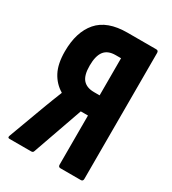

<svg xmlns="http://www.w3.org/2000/svg" viewBox="-163 -744 748 833"><g transform="rotate(30 211.0 -327.5)"><path d="M16 0Q4 0 10 -14L77 -195Q85 -217 94 -239.5Q103 -262 112 -285V-287Q75 -309 54.5 -348Q34 -387 34 -449Q34 -546 81 -600.5Q128 -655 229 -655H373Q384 -655 384 -643V-12Q384 0 373 0H271Q260 0 260 -12V-258H224L136 -8Q134 0 124 0ZM232 -359H260V-545H233Q194 -545 176 -521.5Q158 -498 158 -449Q158 -401 176.5 -380Q195 -359 232 -359Z"/></g></svg>

Font: Sofia Sans Extra Condensed ExtraBold
Style: Regular
Weight: 800
Designer: Botio Nikoltchev, Ani Petrova
Foundry: lettersoup
Version: Version 4.101; ttfautohint (v1.8.4.7-5d5b)